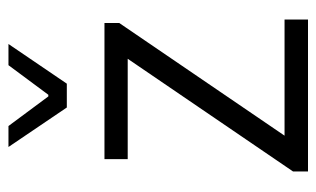

<svg xmlns="http://www.w3.org/2000/svg" viewBox="-168 -584 751 456"><g transform="rotate(-90 208.0 -355.5)"><path d="M296.9 -428.2H58.6V-483.4H381.8V-448.2L114.3 -55.7H390.1V0H29.3V-35.6ZM137.2 -711.4 207.5 -616.7H211.4L281.7 -711.4H332L237.8 -572.8H181.2L87.4 -711.4Z"/></g></svg>

Font: Varta
Style: Light
Weight: 300
Designer: Joana Correia, Viktoriya Grabowska, Eben Sorkin
Foundry: Sorkin Type
Version: Version 1.002; ttfautohint (v1.3) -l 8 -r 24 -G 200 -x 12 -H